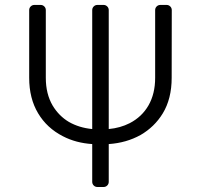

<svg xmlns="http://www.w3.org/2000/svg" viewBox="-20 -747 803 767"><path d="M393.8 -727.3H369.3Q360.4 -727.3 354.4 -721.2Q348.4 -715.2 348.4 -706.7V-231.5Q296.2 -236.5 255.3 -259.9Q215.6 -283.4 190.3 -325.3Q163 -371.8 163 -436.1V-706.7Q163 -715.2 157 -721.2Q150.9 -727.3 142.4 -727.3H117.5Q108.7 -727.3 102.6 -721.2Q96.6 -715.2 96.6 -706.7V-436.1Q96.6 -354 132.1 -294.7Q167.3 -235.4 231.2 -202.8Q283 -175.8 348.4 -171.5V-20.6Q348.4 -12.1 354.4 -6Q360.4 0 369.3 0H393.8Q402.3 0 408.4 -6Q414.4 -12.1 414.4 -20.6V-171.5Q484.4 -176.1 541.5 -207.7Q597.3 -240.1 630 -293.7Q665.8 -352.3 665.8 -436.1L666.2 -706.3Q666.2 -715.2 660.2 -721.2Q654.1 -727.3 645.6 -727.3H620.7Q611.9 -727.3 605.8 -721.2Q599.8 -715.2 599.8 -706.7V-436.1Q599.8 -372.5 573.2 -326Q546.9 -280.2 498.2 -255Q460.6 -235.8 414.4 -231.5V-706.7Q414.4 -715.2 408.4 -721.2Q402.3 -727.3 393.8 -727.3Z"/></svg>

Font: DeltaSans Light
Style: Regular
Weight: 300
Designer: Rasmus Andersson
Foundry: rsms
Version: Version 3.012